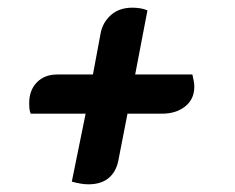

<svg xmlns="http://www.w3.org/2000/svg" viewBox="-20 -486 612 500"><path d="M210 -6Q200 -6 189 -8Q178 -10 167 -13L203 -190H60Q57 -197 56.5 -204Q56 -211 56 -217Q56 -251 76 -271.5Q96 -292 129 -292H222L242 -399Q247 -427 268.5 -446.5Q290 -466 325 -466Q334 -466 344.5 -464.5Q355 -463 364 -459L332 -292H481Q483 -283 484.5 -275.5Q486 -268 486 -260Q486 -228 462.5 -209Q439 -190 402 -190H312L288 -67Q282 -38 262.5 -22Q243 -6 210 -6Z"/></svg>

Font: Sansita Swashed Light ExtraBold
Style: Regular
Weight: 800
Version: Version 1.003